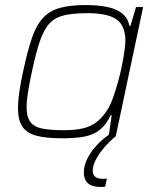

<svg xmlns="http://www.w3.org/2000/svg" viewBox="-20 -538 614 758"><path d="M226 8Q163 8 124.5 -2Q86 -12 68.5 -38Q51 -64 51 -111Q51 -138 56 -173.5Q61 -209 71 -255Q88 -335 105.5 -386.5Q123 -438 149 -466.5Q175 -495 215.5 -506.5Q256 -518 317 -518Q369 -518 405.5 -510Q442 -502 463.5 -484Q485 -466 491 -436H495L517 -510H545L437 0H409L421 -83H417Q399 -45 373.5 -25Q348 -5 312 1.5Q276 8 226 8ZM232 -24Q280 -24 310.5 -32Q341 -40 362 -56.5Q383 -73 401 -100Q414 -119 425 -149Q436 -179 445.5 -213Q455 -247 461.5 -279.5Q468 -312 471.5 -338Q475 -364 475 -377Q475 -436 440.5 -461Q406 -486 326 -486Q271 -486 235 -478Q199 -470 176.5 -446.5Q154 -423 138 -377Q122 -331 106 -255Q96 -209 90.5 -174.5Q85 -140 85 -115Q85 -77 99.5 -57Q114 -37 146.5 -30.5Q179 -24 232 -24ZM378 200Q353 200 338.5 193Q324 186 317.5 173Q311 160 311 143Q311 106 338.5 65Q366 24 415 -10L437 0Q419 14 397.5 37.5Q376 61 361 87.5Q346 114 346 137Q346 150 355 159Q364 168 385 168Q388 168 391.5 168Q395 168 402 167L395 199Q390 200 386.5 200Q383 200 378 200Z"/></svg>

Font: Saira Thin Thin
Style: Italic
Weight: 250
Italic angle: -12°
Version: Version 1.101